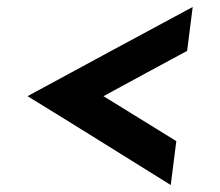

<svg xmlns="http://www.w3.org/2000/svg" viewBox="-20 -517 632 551"><path d="M470 14Q367 -50 264.5 -114Q162 -178 59 -241Q177 -305 295.5 -369Q414 -433 533 -497L517 -371Q458 -339 397.5 -306.5Q337 -274 277 -241Q329 -209 381.5 -176.5Q434 -144 486 -112Z"/></svg>

Font: Josefin Sans Thin Medium
Style: Italic
Weight: 500
Italic angle: -7°
Version: Version 2.000